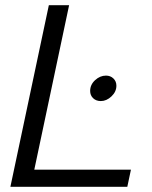

<svg xmlns="http://www.w3.org/2000/svg" viewBox="-20 -719 585 739"><path d="M168 -699H246L112 -66H484L470 0H20ZM327 -369Q327 -393 346 -410.5Q365 -428 388 -428Q405 -428 416.5 -417Q428 -406 428 -389Q428 -366 409 -348Q390 -330 368 -330Q350 -330 338.5 -341Q327 -352 327 -369Z"/></svg>

Font: Prompt Light
Style: Italic
Weight: 300
Italic angle: -12°
Designer: Katatrad Team
Foundry: CadsonDemak
Version: Version 1.000